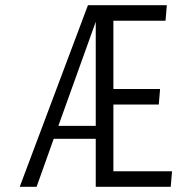

<svg xmlns="http://www.w3.org/2000/svg" viewBox="-20 -720 721 740"><path d="M638 0H349V-185H187L121 0H56L319 -700H623L618 -640H417V-377H597L592 -317H417V-60H643ZM349 -235V-636L205 -235Z"/></svg>

Font: Antic
Style: Regular
Weight: 400
Designer: Santiago Orozco
Foundry: Typemade
Version: Version 1.0012